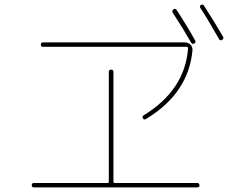

<svg xmlns="http://www.w3.org/2000/svg" viewBox="-20 -857 1040 847"><path d="M946.3 -684.6Q896.5 -772.5 864.3 -821.3Q858.4 -830.1 866.2 -835Q875 -839.8 879.9 -832Q927.7 -757.8 963.9 -695.3Q968.8 -686.5 960 -681.2Q951.2 -675.8 946.3 -684.6ZM823.2 -668.9Q790 -727.5 742.2 -800.8Q737.3 -809.6 745.1 -815.4Q753.9 -821.3 758.8 -813.5Q801.8 -748 840.8 -678.7Q845.7 -669.9 836.9 -665Q828.1 -660.2 823.2 -668.9ZM169.9 -650.4Q160.2 -650.4 160.2 -660.2Q160.2 -669.9 169.9 -669.9H794.9Q809.6 -669.9 819.8 -660.2Q830.1 -650.4 829.1 -634.8Q811.5 -445.3 624 -332Q615.2 -327.1 610.4 -335Q605.5 -343.8 614.3 -348.6Q795.9 -460 809.6 -643.6Q809.6 -649.4 804.7 -650.4ZM129.9 -30.3Q120.1 -30.3 120.1 -40Q120.1 -49.8 129.9 -49.8H455.1Q460 -49.8 460 -54.7V-540Q460 -549.8 470.2 -549.8Q480.5 -549.8 480.5 -540V-54.7Q480.5 -49.8 485.4 -49.8H849.6Q859.4 -49.8 859.9 -40Q860.4 -30.3 849.6 -30.3Z"/></svg>

Font: Rounded-X Mgen+ 2m thin
Style: Regular
Weight: 100
Designer: [Source Han Sans]
Ryoko NISHIZUKA  (kana & ideographs); Paul D. Hunt (Latin, Greek & Cyrillic); Wenlong ZHANG  (bopomofo
Version: Version 1.059.20150602